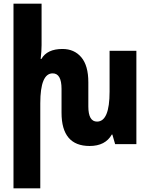

<svg xmlns="http://www.w3.org/2000/svg" viewBox="-20 -780 811 1039"><path d="M573 -505V-284Q573 -122 505 -122Q458 -122 458 -204V-335Q458 -425 420 -470Q382 -515 318 -515Q235 -515 204 -461H200Q205 -503 205 -536V-760H53V239H198V-221Q198 -383 265 -383Q313 -383 313 -299V-170Q313 10 465 10Q550 10 585 -52H588L603 0H718V-505Z"/></svg>

Font: Noto Sans Armenian ExtraCondensed Extra
Style: Regular
Weight: 800
Width: 3
Designer: Monotype Design Team
Foundry: Monotype Imaging Inc.
Version: Version 1.901